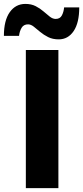

<svg xmlns="http://www.w3.org/2000/svg" viewBox="-60 -971 429 991"><path d="M73.4 0Q73.4 -57.6 73.4 -111.6Q73.4 -165.5 73.4 -232.4V-474.4Q73.4 -543.6 73.4 -599Q73.4 -654.4 73.4 -713H241.4Q241.4 -654.4 241.4 -599Q241.4 -543.6 241.4 -474.4V-232.4Q241.4 -165.5 241.4 -111.6Q241.4 -57.6 241.4 0ZM243 -767.8Q211.8 -767.8 188.6 -779.5Q165.3 -791.2 147.1 -806.5Q129 -821.9 114.1 -833.6Q99.2 -845.3 85 -845.3Q62 -845.3 51.5 -827.5Q41 -809.8 38.2 -785.8H-39.9Q-39.9 -865.6 -9.6 -908.2Q20.6 -950.8 71.1 -950.8Q101.6 -950.8 124.3 -939.1Q147 -927.5 164.5 -912.1Q182 -896.7 197.1 -885Q212.1 -873.3 227.2 -873.3Q249.7 -873.3 259.2 -891.2Q268.8 -909.2 270.9 -932.8H349Q349 -853.4 320.2 -810.6Q291.3 -767.8 243 -767.8Z"/></svg>

Font: Commissioner Thin
Style: Regular
Weight: 100
Designer: Kostas Bartsokas
Foundry: Kostas Bartsokas
Version: Version 1.001;gftools[0.9.23]